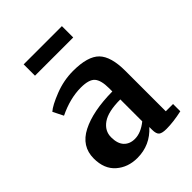

<svg xmlns="http://www.w3.org/2000/svg" viewBox="-174 -668 767 767"><g transform="rotate(-45 209.0 -285.0)"><path d="M26 -114Q26 -183 91.5 -216.5Q157 -250 268 -251V-269Q268 -314 252 -332.5Q236 -351 190 -351Q129 -351 63 -319L41 -363Q60 -380 111 -400Q162 -420 215 -420Q298 -420 330.5 -386.5Q363 -353 363 -272V-44H404V-3Q354 8 315 8Q291 8 281.5 0.5Q272 -7 272 -31V-46Q223 8 151 8Q98 8 62 -23.5Q26 -55 26 -114ZM198 -53Q232 -53 268 -82V-206Q199 -206 167 -183.5Q135 -161 135 -125Q135 -89 152 -71Q169 -53 198 -53ZM94 -514V-578H310V-514Z"/></g></svg>

Font: Aikya SemiBold
Style: Regular
Weight: 600
Designer: Neelakash Kshetrimayum (Latin subset based on Merriweather by Eben Sorkin)
Foundry: Brand New Type
Version: Version 1.00 b005